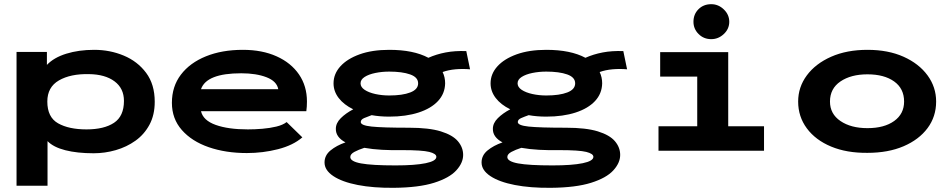

<svg xmlns="http://www.w3.org/2000/svg" viewBox="-20 -720 4540 917"><path d="M59 167V-472H204V-410Q237 -445 296.5 -463.5Q356 -482 430 -482Q505 -482 571 -454.5Q637 -427 678 -372Q719 -317 719 -234Q719 -171 694 -124.5Q669 -78 627 -48Q585 -18 533 -3Q481 12 427 12Q349 12 292 -2.5Q235 -17 207 -46V167ZM393 -102Q477 -102 524.5 -133.5Q572 -165 572 -238Q572 -298 527 -331.5Q482 -365 405 -366Q317 -368 261.5 -336Q206 -304 206 -235Q206 -160 257.5 -131Q309 -102 393 -102Z M1159 11Q1058 11 977 -17Q896 -45 848.5 -99Q801 -153 801 -229Q801 -307 844 -363.5Q887 -420 963.5 -451Q1040 -482 1140 -482Q1232 -482 1301 -451Q1370 -420 1408 -364.5Q1446 -309 1446 -235Q1446 -210 1443 -189H940Q950 -145 1010 -123.5Q1070 -102 1164 -102Q1197 -102 1233 -105Q1269 -108 1300 -115.5Q1331 -123 1349 -137L1424 -64Q1380 -26 1308 -7.5Q1236 11 1159 11ZM940 -294H1309Q1302 -332 1253 -351Q1204 -370 1132 -370Q966 -370 940 -294Z M1839 -163Q1794 -163 1755 -170Q1735 -163 1719 -156Q1703 -149 1703 -137Q1703 -121 1755 -115.5Q1807 -110 1933 -110Q2029 -110 2085.5 -92.5Q2142 -75 2167 -45.5Q2192 -16 2192 20Q2192 58 2159 94Q2126 130 2053 153Q1980 176 1861 177Q1763 178 1688.5 163.5Q1614 149 1572 121Q1530 93 1530 56Q1530 22 1558.5 -1.5Q1587 -25 1630 -40Q1583 -65 1584 -105Q1584 -132 1607.5 -155.5Q1631 -179 1667 -198Q1622 -220 1597.5 -252Q1573 -284 1573 -322Q1573 -367 1605.5 -403Q1638 -439 1697.5 -460.5Q1757 -482 1839 -482Q1955 -482 2026 -444Q2064 -461 2108.5 -469.5Q2153 -478 2207 -476L2225 -389Q2189 -392 2155.5 -389Q2122 -386 2094 -376Q2106 -351 2106 -322Q2105 -273 2072 -237.5Q2039 -202 1979 -182.5Q1919 -163 1839 -163ZM1839 -264Q1902 -264 1939.5 -278.5Q1977 -293 1977 -322Q1977 -351 1939 -364.5Q1901 -378 1839 -378Q1804 -378 1772.5 -371.5Q1741 -365 1721.5 -352.5Q1702 -340 1702 -322Q1702 -304 1721.5 -291Q1741 -278 1772.5 -271Q1804 -264 1839 -264ZM1653 30Q1653 51 1704.5 60.5Q1756 70 1869 70Q1962 70 2013 59.5Q2064 49 2064 29Q2064 14 2030 5.5Q1996 -3 1902 -3Q1851 -2 1805 -4.5Q1759 -7 1720 -14Q1692 -5 1672.5 5.5Q1653 16 1653 30Z M2589 -163Q2544 -163 2505 -170Q2485 -163 2469 -156Q2453 -149 2453 -137Q2453 -121 2505 -115.5Q2557 -110 2683 -110Q2779 -110 2835.5 -92.5Q2892 -75 2917 -45.5Q2942 -16 2942 20Q2942 58 2909 94Q2876 130 2803 153Q2730 176 2611 177Q2513 178 2438.5 163.5Q2364 149 2322 121Q2280 93 2280 56Q2280 22 2308.5 -1.5Q2337 -25 2380 -40Q2333 -65 2334 -105Q2334 -132 2357.5 -155.5Q2381 -179 2417 -198Q2372 -220 2347.5 -252Q2323 -284 2323 -322Q2323 -367 2355.5 -403Q2388 -439 2447.5 -460.5Q2507 -482 2589 -482Q2705 -482 2776 -444Q2814 -461 2858.5 -469.5Q2903 -478 2957 -476L2975 -389Q2939 -392 2905.5 -389Q2872 -386 2844 -376Q2856 -351 2856 -322Q2855 -273 2822 -237.5Q2789 -202 2729 -182.5Q2669 -163 2589 -163ZM2589 -264Q2652 -264 2689.5 -278.5Q2727 -293 2727 -322Q2727 -351 2689 -364.5Q2651 -378 2589 -378Q2554 -378 2522.5 -371.5Q2491 -365 2471.5 -352.5Q2452 -340 2452 -322Q2452 -304 2471.5 -291Q2491 -278 2522.5 -271Q2554 -264 2589 -264ZM2403 30Q2403 51 2454.5 60.5Q2506 70 2619 70Q2712 70 2763 59.5Q2814 49 2814 29Q2814 14 2780 5.5Q2746 -3 2652 -3Q2601 -2 2555 -4.5Q2509 -7 2470 -14Q2442 -5 2422.5 5.5Q2403 16 2403 30Z M3125 0V-117H3310V-354H3133V-471H3458V-117H3629V0ZM3377 -533Q3341 -533 3316.5 -557.5Q3292 -582 3292 -616Q3292 -652 3316 -676Q3340 -700 3377 -700Q3411 -700 3437 -675Q3463 -650 3463 -616Q3463 -582 3437 -557.5Q3411 -533 3377 -533Z M4123 10Q4024 11 3949.5 -20Q3875 -51 3833.5 -107Q3792 -163 3792 -235Q3792 -304 3833.5 -360Q3875 -416 3949.5 -449Q4024 -482 4123 -482Q4222 -482 4295.5 -449Q4369 -416 4410 -360Q4451 -304 4451 -235Q4451 -163 4410 -108Q4369 -53 4295.5 -21.5Q4222 10 4123 10ZM4123 -108Q4203 -108 4250.5 -142Q4298 -176 4298 -235Q4298 -297 4250.5 -331Q4203 -365 4123 -365Q4044 -365 3994 -331Q3944 -297 3944 -235Q3944 -176 3994 -142Q4044 -108 4123 -108Z"/></svg>

Font: Inconsolata ExtraExpanded Black
Style: Regular
Weight: 900
Width: 8
Monospace: yes
Designer: Raph Levien, Cyreal, Brenton Simpson
Foundry: Raph Levien, Cyreal, Google
Version: Version 3.001; ttfautohint (v1.8.2.53-6de2)